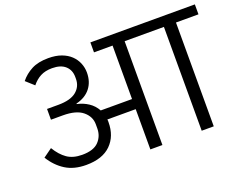

<svg xmlns="http://www.w3.org/2000/svg" viewBox="-110 -902 1388 1107"><g transform="rotate(-20 584.0 -349.0)"><path d="M264 -42Q189 -42 137.5 -74.5Q86 -107 51 -164L105 -203Q134 -155 170 -130Q206 -105 262 -105Q332 -105 363.5 -138Q395 -171 395 -219V-244Q395 -291 355.5 -324Q316 -357 234 -357H161V-423H230Q305 -423 341 -452.5Q377 -482 377 -529V-541Q377 -583 349 -608.5Q321 -634 268 -634Q226 -634 196.5 -618.5Q167 -603 144 -574L95 -618Q123 -653 164 -674.5Q205 -696 267 -696Q313 -696 347 -683.5Q381 -671 403.5 -649.5Q426 -628 437.5 -600Q449 -572 449 -542Q449 -485 418.5 -446.5Q388 -408 331 -394V-391Q369 -383 400 -362.5Q431 -342 449 -309H641V-637H527V-698H1168V-637H1030V0H956V-637H715V0H641V-247H467Q468 -243 468 -239Q468 -235 468 -230Q468 -145 416 -93.5Q364 -42 264 -42Z"/></g></svg>

Font: IBM Plex Sans Devanagari
Style: Regular
Weight: 400
Designer: Mike Abbink, Paul van der Laan, Pieter van Rosmalen, Erin McLaughlin
Foundry: Bold Monday
Version: Version 1.1